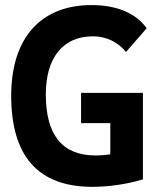

<svg xmlns="http://www.w3.org/2000/svg" viewBox="-20 -723 626 753"><path d="M342.8 9.8C434.6 9.8 511.7 -10.7 540.5 -19.5V-358.9H297.9V-240.2H412.6V-117.7C395 -115.2 375.5 -113.3 354.5 -113.3C225.1 -113.3 159.7 -192.9 159.7 -352.5C159.7 -497.6 227.5 -580.6 344.7 -580.6C396.5 -580.6 443.8 -557.6 474.1 -519L555.2 -612.3C514.2 -669.9 439.9 -703.1 338.9 -703.1C139.2 -703.1 23.9 -573.2 23.9 -347.7C23.9 -109.4 130.4 9.8 342.8 9.8Z"/></svg>

Font: Cascadia Code
Style: Bold
Weight: 700
Monospace: yes
Designer: Aaron Bell
Foundry: Saja Typeworks
Version: Version 2404.023